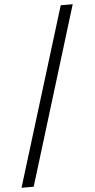

<svg xmlns="http://www.w3.org/2000/svg" viewBox="-63 -831 519 1047"><g transform="rotate(-5 196.0 -307.5)"><path d="M11.3 178.7 311 -794.1H376.6L77.9 178.7Z"/></g></svg>

Font: Shanggu Sans SC VF
Style: Regular
Weight: 250
Designer: GuiWonder
Version: Version 1.021